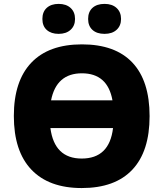

<svg xmlns="http://www.w3.org/2000/svg" viewBox="-20 -952 837 982"><path d="M745.1 -357.9Q745.1 -177.7 656.7 -84Q568.4 9.8 397.9 9.8Q230 9.8 140.4 -84.5Q50.8 -178.7 50.8 -358.9Q50.8 -537.1 139.9 -631.1Q229 -725.1 398.9 -725.1Q569.3 -725.1 657.2 -631.8Q745.1 -538.6 745.1 -357.9ZM397.9 -141.1Q539.6 -141.1 558.1 -296.9H237.8Q258.3 -141.1 397.9 -141.1ZM398.9 -577.1Q268.6 -577.1 241.2 -439H555.2Q530.3 -577.1 398.9 -577.1ZM196.8 -855Q196.8 -891.6 219.2 -911.9Q241.7 -932.1 279.8 -932.1Q318.4 -932.1 341.1 -911.4Q363.8 -890.6 363.8 -855Q363.8 -820.3 341.1 -799.6Q318.4 -778.8 279.8 -778.8Q241.7 -778.8 219.2 -798.8Q196.8 -818.8 196.8 -855ZM430.7 -855Q430.7 -891.6 453.1 -911.9Q475.6 -932.1 514.6 -932.1Q553.7 -932.1 576.4 -911.1Q599.1 -890.1 599.1 -855Q599.1 -820.3 576.4 -799.6Q553.7 -778.8 514.6 -778.8Q475.1 -778.8 452.9 -799.1Q430.7 -819.3 430.7 -855Z"/></svg>

Font: OpenSansExtrabold
Style: Regular
Weight: 800
Foundry: Ascender Corporation
Version: Version 1.10